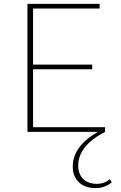

<svg xmlns="http://www.w3.org/2000/svg" viewBox="-20 -678 620 987"><path d="M544 243 555 259Q519 289 471 289Q417 289 385.5 259Q354 229 354 179Q354 74 483 0H121V-658H492V-634H150V-346H454V-322H150V-24H520V0Q382 71 382 174Q382 216 407.5 241.5Q433 267 478 267Q517 267 544 243Z"/></svg>

Font: EauTestInfant Extralight
Style: Regular
Weight: 250
Designer: Christian Thalmann (Catharsis Fonts)
Version: Version 0.001;PS 000.001;hotconv 1.0.88;makeotf.lib2.5.64775